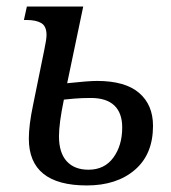

<svg xmlns="http://www.w3.org/2000/svg" viewBox="-20 -556 522 586"><path d="M68 -133Q68 -174 81 -236L115 -403Q122 -436 122 -449Q122 -476 106 -485.5Q90 -495 61 -495H53L62 -536H234L185 -302Q250 -309 276 -309Q362 -309 404.5 -272.5Q447 -236 447 -172Q447 -85 391.5 -37.5Q336 10 245 10Q68 10 68 -133ZM353 -167Q353 -211 329 -234Q305 -257 257 -257Q230 -257 206 -255Q182 -253 175 -252Q160 -180 160 -140Q160 -90 183.5 -64Q207 -38 250 -38Q299 -38 326 -75Q353 -112 353 -167Z"/></svg>

Font: Noto Serif Narrow
Style: Italic
Weight: 400
Width: 4
Italic angle: -12°
Designer: Monotype Design Team
Foundry: Monotype Imaging Inc.
Version: Version 1.001